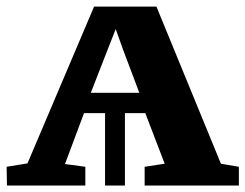

<svg xmlns="http://www.w3.org/2000/svg" viewBox="-26 -574 758 594"><path d="M-4.5 0 -5.5 -58 59 -68.5 265 -553.5H458L657.5 -67.5L713 -58V0H421.5V-58L483.5 -67.5L423.5 -224H360.5V0H299V-224H234L175 -66.5L238 -58V0ZM255 -287H405L354.5 -421L332 -484L307 -420.5Z"/></svg>

Font: Merriweather 24pt ExtraBold
Style: Regular
Weight: 800
Version: Version 2.100